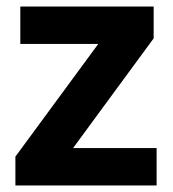

<svg xmlns="http://www.w3.org/2000/svg" viewBox="-20 -566 528 586"><path d="M458 0H27V-88L280 -432H42V-546H449V-449L203 -114H458Z"/></svg>

Font: Noto Sans Telugu
Style: Bold
Weight: 700
Designer: Jelle Bosma - Monotype Design Team
Foundry: Monotype Imaging Inc.
Version: Version 2.005; ttfautohint (v1.8.4.7-5d5b)